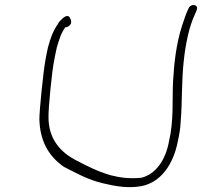

<svg xmlns="http://www.w3.org/2000/svg" viewBox="-20 -731 821 780"><path d="M175 -539C171 -523 168 -505 164 -484C156 -440 140 -284 140 -247C142 -165 172 -100 240 -53C290 -28 335 -1 400 14C449 26 503 35 555 25C633 10 684 -63 702 -155C708 -182 713 -209 714 -237C721 -319 717 -403 727 -488C733 -546 748 -624 772 -673L779 -690C789 -713 755 -719 746 -697L738 -679C733 -667 728 -651 721 -631C695 -553 687 -469 683 -400C679 -321 687 -244 666 -154C652 -80 613 -24 555 -9C508 -4 468 -9 430 -19C374 -35 331 -58 285 -82C210 -122 177 -182 177 -255C176 -288 191 -444 200 -485C204 -505 207 -523 211 -539C221 -572 227 -594 245 -620C255 -620 262 -626 267 -633C273 -643 265 -660 260 -664C251 -670 239 -661 232 -654C228 -649 218 -642 217 -636C195 -605 186 -579 175 -539Z"/></svg>

Font: Stray Cat
Style: SuExtObl
Weight: 400
Version: Version 1.0